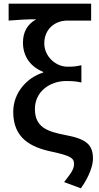

<svg xmlns="http://www.w3.org/2000/svg" viewBox="-20 -817 538 1045"><path d="M329 174 420 208C467 143 486 82 486 47C486 -31 448 -61 336 -82C236 -101 170 -125 170 -224C170 -319 252 -376 340 -376C369 -376 392 -375 423 -368V-462C392 -455 378 -454 347 -454C283 -454 221 -510 221 -581C221 -658 278 -705 347 -705H476V-797H27V-705C93 -710 122 -712 177 -712C129 -685 105 -643 105 -585C105 -509 147 -453 215 -426V-422C127 -395 52 -313 52 -208C52 -64 148 -15 264 9C360 30 383 42 383 75C383 105 366 126 329 174Z"/></svg>

Font: Spoqa Han Sans Neo Medium
Style: Regular
Weight: 500
Designer: [Spoqa Han Sans Neo] Dong-huui Kim ___ Younghwa Kang ___ Yujin Lee ___ [Noto Sans] Ryoko NISHIZUKA ____ (kana & ideograp
Foundry: Spoqa (http://www.spoqa-han-sans.com)
Version: Version 1.100;hotconv 1.0.109;makeotfexe 2.5.65596